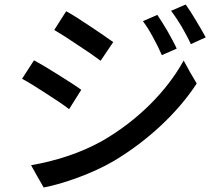

<svg xmlns="http://www.w3.org/2000/svg" viewBox="-20 -806 980 853"><path d="M724 -668C708 -695 692 -721 679 -740L615 -712C632 -689 647 -665 660 -640C674 -615 687 -589 699 -561L765 -590C755 -613 739 -641 724 -668ZM850 -716C834 -743 818 -768 805 -786L740 -758C757 -736 772 -712 787 -688C801 -663 815 -638 828 -610L894 -640C882 -662 866 -690 850 -716ZM327 -605C366 -580 403 -554 427 -536L483 -619C461 -635 423 -661 384 -687C345 -713 304 -740 274 -756L221 -673C250 -656 289 -631 327 -605ZM146 -22 174 27C259 11 391 -35 486 -91C638 -182 769 -305 854 -435L824 -486L796 -537C721 -401 593 -272 436 -181C337 -125 223 -90 118 -72ZM186 -390C225 -365 263 -340 287 -321L341 -407C320 -423 281 -447 242 -472C202 -497 161 -522 131 -538L78 -456C108 -440 148 -415 186 -390Z"/></svg>

Font: GenSekiGothic2 TW M
Style: Regular
Weight: 500
Version: Version 2.100;PS 2.1;hotconv 16.6.51;makeotf.lib2.5.65220 DE